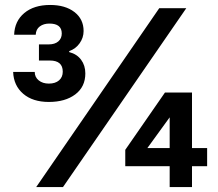

<svg xmlns="http://www.w3.org/2000/svg" viewBox="-20 -754 878 774"><path d="M177 -343Q112 -343 73.5 -376Q35 -409 33 -464H120Q120 -443 136 -430Q152 -417 177 -417Q203 -417 218 -430Q233 -443 233 -465Q233 -510 181 -510H137V-575H176Q201 -575 215 -587Q229 -599 229 -619Q229 -659 179 -659Q156 -659 140.5 -647.5Q125 -636 124 -614H37Q39 -669 78 -701.5Q117 -734 182 -734Q243 -734 280 -705.5Q317 -677 317 -629Q317 -602 301 -579.5Q285 -557 259 -548V-544Q290 -536 307 -513Q324 -490 324 -458Q324 -404 283.5 -373.5Q243 -343 177 -343ZM126 0 622 -721H731L234 0ZM664 0V-84H485V-150L645 -381H754V-157H815V-84H754V0ZM574 -157H664V-281Z"/></svg>

Font: Mona Sans
Style: Bold
Weight: 700
Designer: Deni Anggara
Foundry: GitHub
Version: Version 2.000;Glyphs 3.2.3 (3260)